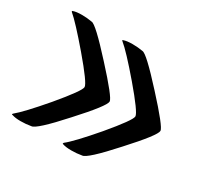

<svg xmlns="http://www.w3.org/2000/svg" viewBox="-109 -589 772 743"><g transform="rotate(30 277.0 -217.5)"><path d="M129 -329Q53 -418 21 -445Q19 -446 20 -448Q20 -450 22 -450Q36 -455 60 -455Q84 -455 106 -451Q124 -451 223 -342Q321 -235 321 -218Q321 -198 224 -92Q127 16 106 16Q84 20 60 20Q36 20 22 15Q15 15 21 9Q53 -17 129 -106Q209 -201 209 -218Q209 -235 129 -329ZM356 -329Q279 -419 247 -445Q242 -450 248 -450Q262 -455 287 -455Q311 -455 333 -451Q351 -451 450 -342Q548 -235 548 -218Q548 -198 451 -92Q354 16 333 16Q311 20 287 20Q262 20 248 15Q243 15 247 9Q279 -16 356 -106Q436 -201 436 -218Q436 -235 356 -329Z"/></g></svg>

Font: Bubblegum Sans
Style: Regular
Weight: 400
Designer: Angel Koziupa and Alejandro Paul
Foundry: Angel Koziupa and Alejandro Paul
Version: Version 1.001